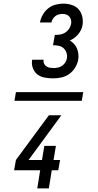

<svg xmlns="http://www.w3.org/2000/svg" viewBox="-20 -873 540 1061"><path d="M60 -316 68 -364H440L432 -316ZM274 -440Q251 -440 228 -444Q205 -448 188 -460.5Q171 -473 162.5 -494.5Q154 -516 157 -539L158 -543H221V-541Q219 -530 224 -520.5Q229 -511 237.5 -505.5Q246 -500 256.5 -498.5Q267 -497 278 -497Q290 -497 302 -500Q314 -503 324.5 -510.5Q335 -518 341.5 -529Q348 -540 350 -552Q352 -568 347 -582.5Q342 -597 331 -607Q320 -617 304.5 -620Q289 -623 273 -623L283 -680Q297 -680 311.5 -682Q326 -684 339 -692Q352 -700 361 -713Q370 -726 373 -741Q375 -752 372.5 -762.5Q370 -773 363.5 -781Q357 -789 347 -792.5Q337 -796 326 -796Q316 -796 305.5 -793.5Q295 -791 286.5 -784.5Q278 -778 272 -768.5Q266 -759 264 -749H201V-750Q205 -771 216.5 -791.5Q228 -812 246 -826.5Q264 -841 286 -847Q308 -853 330 -853Q354 -853 377 -845.5Q400 -838 414.5 -821.5Q429 -805 434.5 -781.5Q440 -758 436 -734Q434 -721 427.5 -707.5Q421 -694 411.5 -683Q402 -672 390.5 -663.5Q379 -655 366 -649Q378 -642 389 -630.5Q400 -619 405.5 -605Q411 -591 413 -575Q415 -559 412 -542Q408 -520 395 -499Q382 -478 362.5 -464Q343 -450 319.5 -445Q296 -440 274 -440ZM186 168 202 68H58L68 11L250 -236H319L138 11H212L225 -67H289L276 11H312L302 68H266L250 168Z"/></svg>

Font: Iosevka Fixed
Style: Italic
Weight: 400
Italic angle: -9°
Monospace: yes
Designer: Belleve Invis
Foundry: Belleve Invis
Version: Version 33.2.4